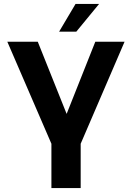

<svg xmlns="http://www.w3.org/2000/svg" viewBox="-20 -951 668 971"><path d="M240 -224 17 -740H171L317 -375L462 -740H610L388 -224V0H240ZM362 -931H481L366 -791H279Z"/></svg>

Font: Exo
Style: Bold
Weight: 700
Designer: Natanael Gama
Foundry: Natanael Gama
Version: Version 1.500; ttfautohint (v1.6)